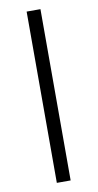

<svg xmlns="http://www.w3.org/2000/svg" viewBox="-86 -789 421 828"><g transform="rotate(-10 124.0 -375.0)"><path d="M154 -750V0H93.5V-750Z"/></g></svg>

Font: Russisch Sans Light
Style: Regular
Weight: 300
Designer: Michael Sharanda (font) & Cristiano Sobral (main changes)
Foundry: Michael Sharanda
Version: Version 2.00;September 8, 2020;FontCreator 13.0.0.2681 64-bi